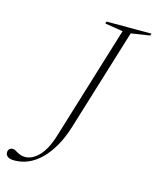

<svg xmlns="http://www.w3.org/2000/svg" viewBox="-156 -759 689 842"><g transform="rotate(15 188.5 -338.5)"><path d="M196.5 -200Q180.5 -148 158.2 -109.2Q136 -70.5 109.2 -44.2Q82.5 -18 52.2 -5Q22 8 -10.5 8Q-30.5 8 -40.5 1Q-50.5 -6 -50.5 -17.5Q-50.5 -28 -44.5 -33.8Q-38.5 -39.5 -29.5 -39.5Q-24 -39.5 -18.2 -36.5Q-12.5 -33.5 -5.8 -29.5Q1 -25.5 10 -22.2Q19 -19 30.5 -19Q63.5 -19 93.8 -50.8Q124 -82.5 143.5 -147L301.5 -662.5L220 -675.5L222.5 -685H426.5L424 -675.5L338.5 -662.5Z"/></g></svg>

Font: Newsreader 36pt ExtraLight
Style: Italic
Weight: 250
Italic angle: -17°
Designer: Hugues Gentile
Foundry: Production Type
Version: Version 1.003